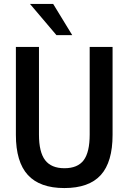

<svg xmlns="http://www.w3.org/2000/svg" viewBox="-20 -943 651 973"><path d="M306 10Q182 10 121.2 -56.2Q60.5 -122.5 60.5 -259.5V-705H177.5V-261Q177.5 -172 208.8 -131.2Q240 -90.5 306.5 -90.5Q373.5 -90.5 404 -131Q434.5 -171.5 434.5 -261V-705H550.5V-259.5Q550.5 -122 490.8 -56Q431 10 306 10ZM266 -765 132 -923H249.5L346 -765Z"/></svg>

Font: Nunito Sans 12pt ExtraLight Condensed
Style: Regular
Weight: 200
Width: 3
Version: Version 3.101;gftools[0.9.27]